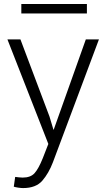

<svg xmlns="http://www.w3.org/2000/svg" viewBox="-20 -725 529 958"><path d="M227.1 -143.1 246.6 -78.1H248L408.2 -528.3H473.6L244.1 84.5Q223.1 139.6 191.2 176.5Q159.2 213.4 95.2 213.4Q85 213.4 70.6 211.2Q56.2 209 48.8 206.5L55.7 157.7Q61.5 158.7 74.5 159.9Q87.4 161.1 93.3 161.1Q132.8 161.1 152.6 138.9Q172.4 116.7 193.4 64.5L221.2 -6.8L17.1 -528.3H82ZM413.6 -657.7H86.4V-705.1H413.6Z"/></svg>

Font: Franko
Style: Light
Weight: 300
Designer: Google
Version: Version 1.200310; 2013